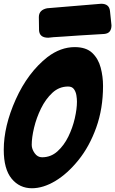

<svg xmlns="http://www.w3.org/2000/svg" viewBox="-49 -999 614 1023"><path d="M208 -798Q161 -798 159 -838Q158 -854 158 -908Q158 -946 202 -955L490 -979Q533 -979 537 -940.5Q541 -902 545 -864Q545 -844 536 -832Q527 -820 506 -818Q350 -809 286 -804L237 -801ZM121 4Q55 4 13 -47Q-29 -98 -29 -201Q-29 -327 35 -469.5Q99 -612 204 -695Q274 -748 349 -748Q410 -748 442.5 -717Q475 -686 487.5 -638.5Q500 -591 500 -541Q500 -421 464 -320Q428 -219 369 -146Q310 -73 245.5 -34.5Q181 4 121 4ZM175 -161Q222 -161 257 -192.5Q292 -224 315 -271Q338 -318 349.5 -368.5Q361 -419 361 -457Q361 -473 358 -491.5Q355 -510 345 -524Q335 -538 314 -538Q266 -538 230 -504.5Q194 -471 169.5 -421Q145 -371 132.5 -318.5Q120 -266 120 -227Q120 -205 135.5 -183Q151 -161 175 -161Z"/></svg>

Font: Bangerz
Style: Bold
Weight: 700
Designer: vernon adams
Foundry: Vernon Adams
Version: Version 2.10;February 7, 2025;FontCreator 13.0.0.2683 64-bit